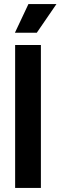

<svg xmlns="http://www.w3.org/2000/svg" viewBox="-20 -919 296 939"><path d="M54 0V-699H180V0ZM160 -759H53L119 -899H256Z"/></svg>

Font: Bricolage Grotesque 60pt SemiBold
Style: Regular
Weight: 600
Version: Version 1.001;gftools[0.9.33.dev8+g029e19f]